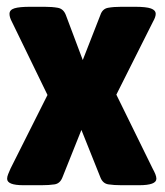

<svg xmlns="http://www.w3.org/2000/svg" viewBox="-20 -545 485 566"><path d="M49 1Q1 1 1 -18Q1 -24 4 -31.5Q7 -39 11 -48L120 -265L15 -481Q8 -494 8 -504Q8 -516 22.5 -520.5Q37 -525 69 -525H111Q134 -525 150.5 -522Q167 -519 174 -501L224 -368L276 -501Q282 -519 298.5 -522Q315 -525 338 -525H378Q411 -525 425 -520Q439 -515 439 -504Q439 -495 431 -481L323 -266L430 -48Q435 -39 438 -31.5Q441 -24 441 -18Q441 1 390 1H338Q316 1 299.5 -1.5Q283 -4 276 -22L220 -162L164 -22Q157 -4 141 -1.5Q125 1 102 1Z"/></svg>

Font: Asap Semi Condensed ExtraBold
Style: Regular
Weight: 800
Width: 4
Designer: Pablo Cosgaya
Foundry: Omnibus-Type
Version: Version 3.001; ttfautohint (v1.8.4.7-5d5b)